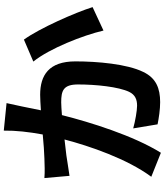

<svg xmlns="http://www.w3.org/2000/svg" viewBox="54 -900 891 1040"><g transform="rotate(-90 500.0 -379.5)"><path d="M806 -696 687 -645C758 -557 829 -376 855 -265L982 -324C952 -419 868 -610 806 -696ZM56 -585 68 -449C98 -454 151 -461 179 -466L265 -476C229 -339 160 -137 63 -6L193 46C285 -101 359 -338 397 -490C425 -492 450 -494 466 -494C529 -494 563 -483 563 -403C563 -304 550 -183 523 -126C507 -93 481 -83 448 -83C421 -83 364 -93 325 -104L347 28C381 35 428 42 467 42C542 42 598 20 631 -50C674 -137 688 -299 688 -417C688 -561 613 -608 507 -608C486 -608 456 -606 423 -604L444 -707C449 -732 456 -764 462 -790L313 -805C314 -742 306 -669 292 -594C241 -589 194 -586 163 -585C126 -584 92 -582 56 -585Z"/></g></svg>

Font: Noto Sans CJK TC
Style: Bold
Weight: 700
Designer: Ryoko NISHIZUKA 西塚涼子 (kana, bopomofo & ideographs); Paul D. Hunt (Latin, Greek & Cyrillic); Sandoll Communications 산돌커뮤니
Foundry: Adobe
Version: Version 2.004;hotconv 1.0.118;makeotfexe 2.5.65603